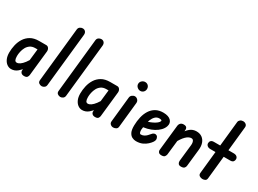

<svg xmlns="http://www.w3.org/2000/svg" viewBox="-38 -1438 2826 2105"><g transform="rotate(30 1375.0 -385.0)"><path d="M107 5Q79 5 54.5 -12.5Q30 -30 15 -63Q0 -96 0 -143Q0 -190 11 -238Q22 -286 47 -326Q72 -366 114.5 -391Q157 -416 221 -416H285L275 -327H225Q186 -327 160.5 -309.5Q135 -292 120.5 -265Q106 -238 99.5 -207.5Q93 -177 93 -153Q93 -119 101 -103Q109 -87 127 -87Q146 -87 167.5 -102Q189 -117 212.5 -147.5Q236 -178 261 -228L250 -94Q224 -57 188.5 -26Q153 5 107 5ZM269 0Q243 0 230.5 -14.5Q218 -29 221 -47L262 -416H312Q331 -416 343 -399Q355 -382 353 -359L319 -42Q318 -29 308.5 -14.5Q299 0 269 0Z M492 0Q473 0 456.5 -12.5Q440 -25 444 -52L515 -732Q518 -754 534 -764.5Q550 -775 567 -775Q589 -775 602 -760Q615 -745 613 -720L542 -45Q540 -23 524.5 -11.5Q509 0 492 0Z M728 0Q709 0 692.5 -12.5Q676 -25 680 -52L751 -732Q754 -754 770 -764.5Q786 -775 803 -775Q825 -775 838 -760Q851 -745 849 -720L778 -45Q776 -23 760.5 -11.5Q745 0 728 0Z M1006 5Q978 5 953.5 -12.5Q929 -30 914 -63Q899 -96 899 -143Q899 -190 910 -238Q921 -286 946 -326Q971 -366 1013.5 -391Q1056 -416 1120 -416H1184L1174 -327H1124Q1085 -327 1059.5 -309.5Q1034 -292 1019.5 -265Q1005 -238 998.5 -207.5Q992 -177 992 -153Q992 -119 1000 -103Q1008 -87 1026 -87Q1045 -87 1066.5 -102Q1088 -117 1111.5 -147.5Q1135 -178 1160 -228L1149 -94Q1123 -57 1087.5 -26Q1052 5 1006 5ZM1168 0Q1142 0 1129.5 -14.5Q1117 -29 1120 -47L1161 -416H1211Q1230 -416 1242 -399Q1254 -382 1252 -359L1218 -42Q1217 -29 1207.5 -14.5Q1198 0 1168 0Z M1397 0Q1377 0 1361.5 -14Q1346 -28 1349 -51L1382 -368Q1384 -390 1400.5 -403Q1417 -416 1435 -416Q1455 -416 1471 -399.5Q1487 -383 1484 -357L1451 -41Q1449 -19 1432 -9.5Q1415 0 1397 0ZM1454 -496Q1432 -496 1414 -512.5Q1396 -529 1396 -552Q1396 -576 1414 -592Q1432 -608 1454 -608Q1478 -608 1493.5 -592Q1509 -576 1509 -552Q1509 -529 1493.5 -512.5Q1478 -496 1454 -496Z M1688 5Q1663 5 1639 -7Q1615 -19 1600 -49Q1585 -79 1586 -136Q1587 -192 1599 -243Q1611 -294 1636 -333Q1661 -372 1700 -394.5Q1739 -417 1796 -417Q1863 -416 1892 -385Q1921 -354 1906 -309Q1896 -279 1870.5 -252.5Q1845 -226 1809 -206.5Q1773 -187 1729.5 -176Q1686 -165 1641 -165L1651 -237Q1669 -237 1696 -245Q1723 -253 1750 -266Q1777 -279 1796 -294.5Q1815 -310 1819 -325Q1821 -333 1811 -336.5Q1801 -340 1788 -340Q1758 -340 1737 -319.5Q1716 -299 1703.5 -267.5Q1691 -236 1685 -200Q1679 -164 1677 -134Q1676 -117 1681 -101Q1686 -85 1699 -85Q1721 -85 1739 -95Q1757 -105 1770 -118.5Q1783 -132 1790 -141Q1805 -161 1822 -167Q1839 -173 1856 -162Q1868 -153 1872.5 -132Q1877 -111 1858 -84Q1847 -68 1824.5 -47Q1802 -26 1768.5 -10.5Q1735 5 1688 5Z M2008 0Q1981 0 1970.5 -14.5Q1960 -29 1963 -48L1997 -363Q1999 -387 2013 -401.5Q2027 -416 2052 -416Q2080 -416 2090 -402.5Q2100 -389 2097 -366L2061 -42Q2059 -29 2049 -14.5Q2039 0 2008 0ZM2255 0Q2230 0 2220 -15Q2210 -30 2212 -50L2235 -260Q2237 -278 2234 -293.5Q2231 -309 2223.5 -318.5Q2216 -328 2201 -328Q2169 -328 2134.5 -295Q2100 -262 2061 -187L2076 -323Q2097 -364 2131.5 -392.5Q2166 -421 2212 -421Q2255 -421 2284 -400Q2313 -379 2326 -342Q2339 -305 2333 -254L2310 -43Q2309 -26 2297 -13Q2285 0 2255 0Z M2527 0Q2507 0 2490 -11Q2473 -22 2475 -46L2546 -732Q2548 -749 2563 -761Q2578 -773 2599 -773Q2621 -773 2636.5 -759.5Q2652 -746 2649 -722L2578 -38Q2576 -17 2561.5 -8.5Q2547 0 2527 0ZM2385 -372Q2385 -391 2397 -403.5Q2409 -416 2434 -416H2684Q2711 -416 2725 -403.5Q2739 -391 2739 -372Q2739 -353 2727.5 -340.5Q2716 -328 2690 -328H2440Q2415 -328 2400 -340.5Q2385 -353 2385 -372Z"/></g></svg>

Font: Edu NSW ACT Foundation SemiBold
Style: Regular
Weight: 600
Version: Version 1.003